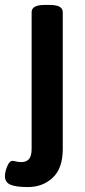

<svg xmlns="http://www.w3.org/2000/svg" viewBox="-47 -545 343 777"><path d="M-27 168Q-27 151 -18 128.5Q-9 106 4 106Q8 106 18 108.5Q28 111 39 111Q60 111 70.5 98.5Q81 86 81 57V-496Q81 -525 134 -525H154Q207 -525 207 -496V58Q207 136 166.5 174Q126 212 66 212Q18 212 -4.5 202.5Q-27 193 -27 168Z"/></svg>

Font: Asap-SemiBold
Style: Regular
Weight: 600
Designer: Pablo Cosgaya
Foundry: Omnibus-Type
Version: Version 2.000; ttfautohint (v1.8)